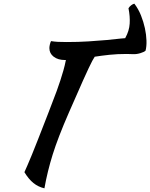

<svg xmlns="http://www.w3.org/2000/svg" viewBox="-20 -945 818 1046"><path d="M670 -651Q619 -651 576.5 -646.5Q534 -642 496 -636Q490 -627 482.5 -613Q475 -599 463 -573.5Q451 -548 432.5 -507Q414 -466 355 -331Q296 -196 267 -103Q238 -10 222 81Q188 73 162 52Q136 31 113 -7Q120 -23 130 -45.5Q140 -68 154 -102.5Q168 -137 187.5 -186.5Q207 -236 242.5 -327.5Q278 -419 289 -449.5Q300 -480 309 -507.5Q318 -535 325.5 -561.5Q333 -588 339 -618H334Q296 -618 272.5 -636Q249 -654 249 -683Q249 -691 251.5 -702Q254 -713 258 -721Q277 -718 295.5 -717Q314 -716 344 -716Q407 -716 462 -719.5Q517 -723 561.5 -727Q606 -731 638 -735Q651 -736 662 -737Q662 -738 663 -739Q684 -777 686.5 -816Q689 -855 680 -900Q685 -909 695 -916.5Q705 -924 712 -925Q734 -896 748 -861Q762 -826 769.5 -791Q777 -756 778 -724Q779 -692 773 -669Q766 -662 745 -655.5Q724 -649 704.5 -650Q685 -651 670 -651Z"/></svg>

Font: Sweet Mavka Script
Style: Regular
Weight: 500
Designer: Pablo Impallari/Anastassiya Vishnevskaya
Foundry: Pablo Impallari/ Anastassiya Vishnevskaya
Version: Version 2.0/www.impallari.com/   behance.net/sweetcherry